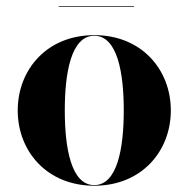

<svg xmlns="http://www.w3.org/2000/svg" viewBox="-20 -582 600 612"><path d="M167 -562V-560H407V-562ZM36.5 -230C36.5 -100 129.5 10 280.5 10C431.5 10 524.5 -100 524.5 -230C524.5 -360 431.5 -470 280.5 -470C129.5 -470 36.5 -360 36.5 -230ZM186.5 -230C186.5 -349 206.5 -468 280.5 -468C354.5 -468 374.5 -349 374.5 -230C374.5 -111 354.5 8 280.5 8C206.5 8 186.5 -111 186.5 -230Z"/></svg>

Font: Bodoni* 96pt
Style: Bold
Weight: 700
Version: Version 2.3